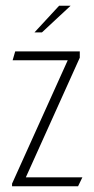

<svg xmlns="http://www.w3.org/2000/svg" viewBox="-20 -649 327 669"><path d="M22 -9 216 -439H24L33 -470H258V-448L70 -31H267L252 0H22ZM100 -536 186 -629H226L126 -536Z"/></svg>

Font: Smooch Sans Light
Style: Regular
Weight: 300
Designer: Robert E. Leuschke
Foundry: Robert E. Leuschke
Version: Version 1.010; ttfautohint (v1.8.3)